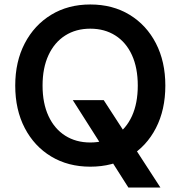

<svg xmlns="http://www.w3.org/2000/svg" viewBox="-20 -732 805 857"><path d="M553 105 305 -285H443L696 105ZM383 12Q284 12 208.5 -33.5Q133 -79 90.5 -160.5Q48 -242 48 -350Q48 -457 90.5 -538.5Q133 -620 208.5 -666Q284 -712 383 -712Q483 -712 558.5 -666Q634 -620 676 -538.5Q718 -457 718 -350Q718 -242 676 -160.5Q634 -79 558.5 -33.5Q483 12 383 12ZM383 -96Q447 -96 495 -126.5Q543 -157 569 -214Q595 -271 595 -350Q595 -429 569 -486Q543 -543 495 -573.5Q447 -604 383 -604Q319 -604 271 -573.5Q223 -543 196.5 -486Q170 -429 170 -350Q170 -271 196.5 -214Q223 -157 271 -126.5Q319 -96 383 -96Z"/></svg>

Font: DM Sans 11pt SemiBold
Style: Regular
Weight: 600
Version: Version 4.004;gftools[0.9.30]